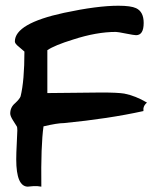

<svg xmlns="http://www.w3.org/2000/svg" viewBox="-20 -748 580 687"><path d="M505.9 -380.9Q495.1 -372.1 493.2 -360.4Q493.2 -356.4 493.2 -350.6Q369.1 -323.2 209 -307.6Q185.5 -307.6 135.7 -295.9Q126 -227.5 127.9 -80.1Q113.3 -83 99.6 -82Q78.1 -80.1 80.1 -80.1Q38.1 -80.1 38.1 -177.7Q38.1 -199.2 40 -235.4Q42 -271.5 42 -281.2Q42 -293 40 -295.9Q33.2 -307.6 26.4 -317.4Q16.6 -333 16.6 -341.8Q16.6 -364.3 34.2 -378.9Q50.8 -394.5 53.7 -403.3Q67.4 -459 67.4 -563.5Q56.6 -572.3 46.9 -581.1Q33.2 -591.8 33.2 -599.6Q33.2 -664.1 209 -702.1Q328.1 -727.5 403.3 -727.5Q448.2 -727.5 466.8 -718.8Q494.1 -706.1 494.1 -666Q494.1 -622.1 466.8 -622.1Q460 -622.1 430.7 -627.9Q401.4 -633.8 394.5 -633.8Q325.2 -633.8 241.2 -606.4Q174.8 -585.9 149.4 -568.4Q149.4 -516.6 149.4 -415Q183.6 -415 249 -416Q314.5 -417 341.8 -417Q401.4 -417 424.8 -413.1Q464.8 -405.3 505.9 -380.9Z"/></svg>

Font: Lazy Dog
Style: Regular
Weight: 400
Version: July 2001 - Freeware